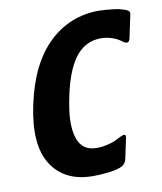

<svg xmlns="http://www.w3.org/2000/svg" viewBox="-79 -744 690 816"><g transform="rotate(-10 266.0 -336.0)"><path d="M404 -39Q398 -12 365 -4Q349 1 327.5 3.5Q306 6 287 7Q268 8 258 8Q135 8 79 -79.5Q23 -167 59 -335Q95 -505 185.5 -592.5Q276 -680 404 -680Q414 -680 432.5 -678.5Q451 -677 471.5 -674.5Q492 -672 505 -667Q519 -663 526.5 -658Q534 -653 532 -642L511 -543Q505 -512 476 -536Q457 -550 434 -556.5Q411 -563 391 -563Q354 -563 325.5 -547Q297 -531 276.5 -502Q256 -473 241.5 -434Q227 -395 217 -348Q210 -316 205.5 -282.5Q201 -249 202.5 -217.5Q204 -186 213 -161Q222 -136 241.5 -121.5Q261 -107 294 -107Q318 -107 343.5 -113.5Q369 -120 385 -129Q411 -143 418.5 -142Q426 -141 422 -124Z"/></g></svg>

Font: Glory Thin ExtraBold
Style: Italic
Weight: 800
Italic angle: -12°
Version: Version 1.011